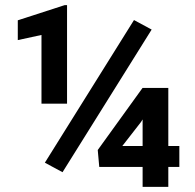

<svg xmlns="http://www.w3.org/2000/svg" viewBox="-20 -728 758 748"><path d="M49.3 0ZM241.2 -324.2H141.6V-591.8L49.3 -571.8V-648.9L231.9 -708H241.2ZM223.6 -57.1 154.8 -94.2 502 -649.9 570.8 -612.8ZM635.7 -159.2H678.7V-77.6H635.7V0H535.6V-77.6H366.7L360.8 -143.6L535.2 -385.3H635.7ZM456.5 -159.2H535.6V-262.7L528.8 -252Z"/></svg>

Font: Roboto
Style: Bold
Weight: 700
Designer: Google
Version: Version 2.134; 2016; ttfautohint (v1.6)